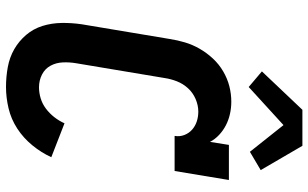

<svg xmlns="http://www.w3.org/2000/svg" viewBox="-214 -806 1028 640"><g transform="rotate(90 300.0 -486.0)"><path d="M270 8Q236 8 203.5 2Q171 -4 144 -19.5Q117 -35 96.5 -59Q76 -83 66.5 -113.5Q57 -144 56.5 -177.5Q56 -211 61 -245L110 -538Q114 -564 121.5 -589Q129 -614 142.5 -637.5Q156 -661 175 -681.5Q194 -702 218 -716Q242 -730 267.5 -736.5Q293 -743 319 -743Q340 -743 360 -738.5Q380 -734 397.5 -725Q415 -716 429.5 -702.5Q444 -689 453 -672L463 -735H580L550 -554H433Q436 -571 430 -586.5Q424 -602 412 -612.5Q400 -623 384.5 -628Q369 -633 352 -633Q331 -633 310 -624Q289 -615 274 -598.5Q259 -582 251 -561.5Q243 -541 240 -520L191 -227Q187 -204 188 -181.5Q189 -159 199 -140.5Q209 -122 228.5 -112Q248 -102 271 -102Q289 -102 307.5 -107.5Q326 -113 342 -125Q358 -137 370.5 -153Q383 -169 391 -187L504 -143Q489 -110 464.5 -80Q440 -50 408.5 -29.5Q377 -9 341 -0.5Q305 8 270 8ZM270 -801 218 -845 346 -980H466L547 -841L486 -805L397 -917Z"/></g></svg>

Font: Iosevka Etoile Extrabold
Style: Italic
Weight: 800
Italic angle: -9°
Designer: Belleve Invis
Foundry: Belleve Invis
Version: Version 22.1.2; ttfautohint (v1.8.4)